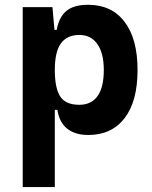

<svg xmlns="http://www.w3.org/2000/svg" viewBox="-20 -547 626 792"><path d="M73.7 224.6V-517.6H196.3L206.1 -408.2V224.6ZM344.2 9.8Q290 9.8 257.3 -16.1Q224.6 -42 216.8 -93.8H170.9L206.1 -258.3Q206.1 -183.1 228.5 -148.9Q251 -114.7 307.1 -114.7Q356.9 -114.7 382.6 -150.9Q408.2 -187 408.2 -258.3Q408.2 -327.1 381.8 -365Q355.5 -402.8 307.1 -402.8Q256.8 -402.8 231.4 -368.2Q206.1 -333.5 206.1 -258.3L175.8 -423.8H213.9Q223.1 -476.1 253.7 -501.7Q284.2 -527.3 343.3 -527.3Q440.4 -527.3 493.9 -457Q547.4 -386.7 547.4 -258.3Q547.4 -128.9 493.9 -59.6Q440.4 9.8 344.2 9.8Z"/></svg>

Font: Cascadia Mono PL
Style: Regular
Weight: 400
Monospace: yes
Designer: Aaron Bell
Foundry: Saja Typeworks
Version: Version 2102.003